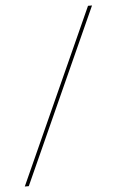

<svg xmlns="http://www.w3.org/2000/svg" viewBox="-53 -760 493 812"><g transform="rotate(-5 193.5 -354.0)"><path d="M19 15 352 -723H369L36 15Z"/></g></svg>

Font: Kalnia Expanded ExtraLight
Style: Regular
Weight: 250
Width: 7
Designer: Frida Medrano
Foundry: Frida Medrano
Version: Version 1.105